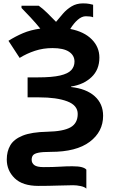

<svg xmlns="http://www.w3.org/2000/svg" viewBox="-20 -887 672 1134"><path d="M470 -867Q493 -867 508 -864Q523 -861 530 -859V-785Q516 -791 487 -791Q463 -791 439 -770Q415 -749 395 -716Q477 -700 522 -654.5Q567 -609 567 -547Q567 -475 520 -431Q473 -387 400 -376V-373Q490 -363 539.5 -318.5Q589 -274 589 -203Q589 -109 510 -49.5Q431 10 280 10Q231 10 207 15Q183 20 175 30Q167 40 167 57Q167 76 182.5 88Q198 100 238 100Q294 100 332 97.5Q370 95 407 95Q444 95 463.5 100.5Q483 106 490 115V227Q480 217 456.5 212Q433 207 412 207Q379 207 323.5 209Q268 211 207 211Q113 211 66.5 165.5Q20 120 20 55Q20 7 41 -29Q62 -65 114 -86Q166 -107 260 -109Q354 -111 396.5 -135Q439 -159 439 -214Q439 -265 377 -288.5Q315 -312 210 -312H143V-430H203Q288 -430 335 -441Q382 -452 401 -473Q420 -494 420 -523Q420 -560 387.5 -581.5Q355 -603 290 -603Q235 -603 186.5 -587Q138 -571 96 -545L30 -646Q71 -672 115.5 -691Q160 -710 218 -718Q193 -749 160.5 -784Q128 -819 107 -840V-853H209Q232 -837 259 -810.5Q286 -784 311 -758Q330 -781 352 -806.5Q374 -832 403 -849.5Q432 -867 470 -867Z"/></svg>

Font: Noto Sans IKEA
Style: Bold
Weight: 600
Designer: Monotype Design Team
Foundry: Monotype Imaging Inc.
Version: Version 2.001